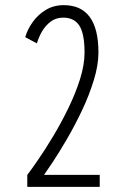

<svg xmlns="http://www.w3.org/2000/svg" viewBox="-20 -726 490 746"><path d="M86 0V-46.5Q101.5 -66.5 128.5 -105.8Q155.5 -145 186.5 -196.5Q217.5 -248 245.2 -305Q273 -362 290.8 -418Q308.5 -474 308.5 -522Q308.5 -594.5 288.5 -626Q268.5 -657.5 225.5 -657.5Q197 -657.5 176.2 -641.5Q155.5 -625.5 142.5 -602.5Q129.5 -579.5 123.5 -557.5L78 -581.5Q87 -612.5 107.5 -641Q128 -669.5 158.5 -687.8Q189 -706 227.5 -706Q362.5 -706 362.5 -522Q362.5 -472.5 344.2 -413.5Q326 -354.5 297.8 -295.2Q269.5 -236 239.2 -184.2Q209 -132.5 184.8 -96Q160.5 -59.5 151 -46.5H367.5V0Z"/></svg>

Font: Trispace Condensed ExtraLight
Style: Regular
Weight: 200
Width: 3
Designer: Tyler Finck
Foundry: Etcetera Type Company
Version: Version 1.210; ttfautohint (v1.8.3)